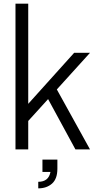

<svg xmlns="http://www.w3.org/2000/svg" viewBox="-20 -820 541 1054"><path d="M474 0H394L244 -276L135 -156V0H65V-800H135V-250L387 -530H474L292 -329ZM190 214V178Q247 178 257 124H213V56H295V106Q295 162 265.5 188Q236 214 190 214Z"/></svg>

Font: Tanohe Sans
Style: Regular
Weight: 400
Designer: Village Type and Design LLC & Cristiano Sobral
Foundry: Cooper Hewitt Smithsonian Design Museum
Version: Version 1.00;September 29, 2021;FontCreator 13.0.0.2655 64-b